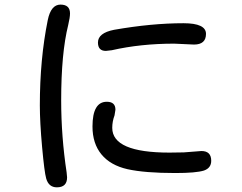

<svg xmlns="http://www.w3.org/2000/svg" viewBox="-20 -762 1040 826"><path d="M528.3 -34.2Q455.1 -50.8 416.5 -97.7Q377.9 -144.5 377.9 -217.8Q377.9 -324.2 439.5 -324.2Q476.6 -324.2 476.6 -290L472.7 -265.6Q462.9 -239.3 462.9 -211.9Q462.9 -105.5 709 -105.5L770.5 -106.4L846.7 -112.3Q888.7 -112.3 888.7 -70.3Q888.7 -39.1 857.4 -28.3Q823.2 -17.6 734.4 -17.6Q602.5 -17.6 528.3 -34.2ZM178.7 5.9Q170.9 -21.5 161.1 -129.4Q151.4 -237.3 151.4 -308.6Q151.4 -507.8 185.5 -675.8Q199.2 -742.2 240.2 -742.2Q281.2 -742.2 281.2 -704.1Q281.2 -687.5 273.4 -654.3Q243.2 -533.2 243.2 -330.1Q243.2 -174.8 266.6 -20.5L268.6 1Q268.6 43.9 224.6 43.9Q189.5 43.9 178.7 5.9ZM401.4 -579.1Q401.4 -620.1 470.7 -633.8Q632.8 -662.1 769.5 -662.1Q866.2 -662.1 866.2 -616.2Q866.2 -570.3 814.5 -570.3L729.5 -574.2Q585 -574.2 460.9 -545.9L435.5 -543Q401.4 -543 401.4 -579.1Z"/></svg>

Font: jf-openhuninn-2.1
Style: Regular
Weight: 400
Designer: [Kosugi Maru]
Designed by MOTOYA      

[Varela Round]
Joe Prince (Latin component); Avraham Cornfeld (Hebrew component)
Foundry: justfont Co., Ltd.
Version: 2.1